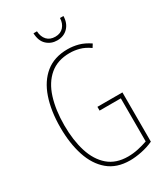

<svg xmlns="http://www.w3.org/2000/svg" viewBox="-220 -997 960 1104"><g transform="rotate(-30 260.0 -445.5)"><path d="M298 -351H464V-24Q427 -7 385 1.5Q343 10 308 10Q220 10 164 -37Q108 -84 81 -166.5Q54 -249 54 -354Q54 -464 82.5 -547.5Q111 -631 168.5 -677.5Q226 -724 314 -724Q350 -724 385 -714.5Q420 -705 457 -680L443 -658Q409 -682 377 -690.5Q345 -699 314 -699Q233 -699 181 -655Q129 -611 104.5 -533Q80 -455 80 -354Q80 -255 104 -178.5Q128 -102 178.5 -58.5Q229 -15 309 -15Q343 -15 377 -22.5Q411 -30 439 -40V-326H298ZM390 -901Q389 -854 361.5 -825.5Q334 -797 290 -797Q250 -797 221.5 -823Q193 -849 191 -901H214Q216 -864 236 -842.5Q256 -821 291 -821Q326 -821 346 -843.5Q366 -866 367 -901Z"/></g></svg>

Font: Noto Sans Lao ExtraCondensed Thin
Style: Regular
Weight: 100
Width: 2
Designer: Monotype Design Team
Foundry: Monotype Imaging Inc.
Version: Version 2.003; ttfautohint (v1.8.4.7-5d5b)